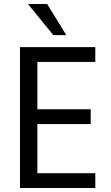

<svg xmlns="http://www.w3.org/2000/svg" viewBox="-20 -941 555 961"><path d="M80 0V-705H457V-631H167V-394H434V-320H167V-74H457V0ZM247 -765 120 -921H216L312 -765Z"/></svg>

Font: Nunito Sans 10pt Condensed Medium
Style: Regular
Weight: 500
Width: 3
Designer: Vernon Adams
Foundry: Vernon Adams
Version: Version 3.101;gftools[0.9.27]